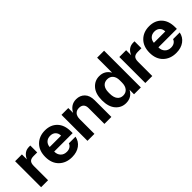

<svg xmlns="http://www.w3.org/2000/svg" viewBox="142 -1655 2612 2612"><g transform="rotate(-45 1448.5 -348.5)"><path d="M43 0V-500H174V-404Q218 -505 316 -505H340V-372H270Q222 -372 199.5 -350Q177 -328 177 -273V0Z M632 10Q517 10 445.5 -59.5Q374 -129 374 -250Q374 -371 444 -440.5Q514 -510 626 -510Q735 -510 801 -441.5Q867 -373 867 -250V-217H512V-213Q512 -160 544.5 -126Q577 -92 632 -92Q671 -92 697 -109.5Q723 -127 732 -155H860Q846 -80 785 -35Q724 10 632 10ZM512 -304H731Q731 -350 702.5 -379Q674 -408 625 -408Q577 -408 546.5 -380Q516 -352 512 -304Z M935 0V-500H1066V-407Q1120 -510 1226 -510Q1300 -510 1347.5 -461.5Q1395 -413 1395 -320V0H1261V-305Q1261 -351 1237.5 -375Q1214 -399 1170 -399Q1123 -399 1096 -369.5Q1069 -340 1069 -280V0Z M1671 10Q1582 10 1523 -57.5Q1464 -125 1464 -250Q1464 -375 1523 -442.5Q1582 -510 1671 -510Q1775 -510 1828 -419V-707H1962V0H1831V-86Q1780 10 1671 10ZM1603 -240Q1603 -168 1633 -129.5Q1663 -91 1716 -91Q1768 -91 1798 -128Q1828 -165 1828 -230V-272Q1828 -333 1798 -368Q1768 -403 1716 -403Q1663 -403 1633 -366.5Q1603 -330 1603 -262Z M2048 0V-500H2179V-404Q2223 -505 2321 -505H2345V-372H2275Q2227 -372 2204.5 -350Q2182 -328 2182 -273V0Z M2637 10Q2522 10 2450.5 -59.5Q2379 -129 2379 -250Q2379 -371 2449 -440.5Q2519 -510 2631 -510Q2740 -510 2806 -441.5Q2872 -373 2872 -250V-217H2517V-213Q2517 -160 2549.5 -126Q2582 -92 2637 -92Q2676 -92 2702 -109.5Q2728 -127 2737 -155H2865Q2851 -80 2790 -35Q2729 10 2637 10ZM2517 -304H2736Q2736 -350 2707.5 -379Q2679 -408 2630 -408Q2582 -408 2551.5 -380Q2521 -352 2517 -304Z"/></g></svg>

Font: TASA Orbiter Display
Style: Bold
Weight: 700
Designer: Weizhong Zhang
Version: Version 1.000;Glyphs 3.1.2 (3151)